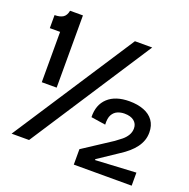

<svg xmlns="http://www.w3.org/2000/svg" viewBox="-130 -817 966 982"><g transform="rotate(20 353.5 -326.5)"><path d="M76 -300V-574H20V-645Q49 -645 65.5 -655.5Q82 -666 87 -693H157V-300ZM21 0 452 -660H546L116 0ZM374 40V-44L530 -146Q547 -158 563.5 -171.5Q580 -185 590 -202Q600 -219 600 -239Q600 -264 581.5 -279Q563 -294 529 -294Q509 -294 491.5 -286.5Q474 -279 463.5 -260.5Q453 -242 455 -207L376 -219Q374 -286 415 -324Q456 -362 532 -362Q576 -362 610 -349Q644 -336 662.5 -310Q681 -284 681 -246Q681 -223 674 -203Q667 -183 653.5 -164.5Q640 -146 620.5 -129Q601 -112 576 -96L468 -24V-19L689 -31V40Z"/></g></svg>

Font: Bricolage Grotesque 96pt
Style: Regular
Weight: 400
Version: Version 1.001;gftools[0.9.33.dev8+g029e19f]